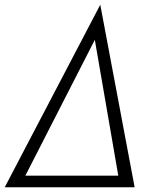

<svg xmlns="http://www.w3.org/2000/svg" viewBox="-36 -790 656 810"><path d="M-16 0 387 -770 532 0ZM71 -49H463L364 -622Z"/></svg>

Font: Jost* Light
Style: Italic
Weight: 300
Italic angle: -10°
Version: Version 3.7